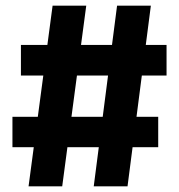

<svg xmlns="http://www.w3.org/2000/svg" viewBox="-20 -659 633 679"><path d="M81 0 166 -639H285L200 0ZM24 -138.5V-246H539.5V-138.5ZM311.5 0 394 -639H513.5L431 0ZM54 -392V-500H569V-392Z"/></svg>

Font: Anek Tamil Medium
Style: Bold
Weight: 700
Version: Version 1.003